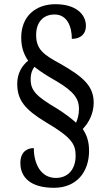

<svg xmlns="http://www.w3.org/2000/svg" viewBox="-20 -780 507 914"><path d="M237 114C346 114 404 37 404 -62C404 -108 392 -139 374 -166C402 -195 426 -239 426 -291C426 -370 377 -414 266 -477C191 -518 152 -543 152 -613C152 -675 186 -711 240 -711C300 -711 322 -653 322 -595C365 -595 389 -619 389 -657C389 -713 340 -760 244 -760C149 -760 81 -702 81 -601C81 -552 95 -519 114 -491C84 -467 62 -430 62 -381C62 -304 98 -259 197 -199C323 -125 340 -93 340 -38C340 22 307 67 246 67C173 67 141 -2 141 -75C110 -75 77 -58 77 -4C77 64 125 114 237 114ZM342 -196C323 -213 292 -238 250 -264C154 -321 126 -348 126 -402C126 -430 134 -450 144 -462C173 -438 208 -417 248 -394C337 -342 356 -306 356 -261C356 -235 349 -211 342 -196Z"/></svg>

Font: Noto Serif Georgian Condensed Medium
Style: Regular
Weight: 500
Width: 3
Designer: Monotype Design Team, Akaki Razmadze
Foundry: Google LLC
Version: Version 2.003